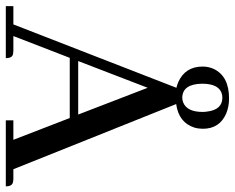

<svg xmlns="http://www.w3.org/2000/svg" viewBox="-92 -698 790 645"><g transform="rotate(90 302.5 -375.0)"><path d="M605.5 0Q605.5 -22.5 589.8 -24.4Q585 -25.4 580.1 -25.4H547.9L329.1 -572.3Q391.6 -581.1 408.2 -633.8Q412.1 -647.5 412.1 -662.1Q412.1 -717.8 361.3 -740.2Q337.9 -750 310.5 -750Q235.4 -750 210.9 -698.2Q203.1 -680.7 203.1 -661.1Q203.1 -602.5 255.9 -579.1Q265.6 -575.2 274.4 -573.2L61.5 -25.4H0V0H174.8Q174.8 -22.5 160.2 -24.4Q155.3 -25.4 150.4 -25.4H100.6L173.8 -214.8H376L449.2 -25.4H383.8V0ZM364.3 -243.2H184.6L274.4 -476.6ZM260.7 -659.2Q260.7 -718.8 297.9 -726.6Q302.7 -727.5 307.6 -727.5Q348.6 -727.5 354.5 -674.8Q355.5 -668 355.5 -661.1Q355.5 -608.4 323.2 -595.7Q315.4 -592.8 307.6 -592.8Q261.7 -593.8 260.7 -659.2Z"/></g></svg>

Font: Abhaya Libre Medium
Style: Regular
Weight: 500
Designer: Pushpananda Ekanayake, Sol Matas, Pathum Egodawatta
Foundry: Mooniak
Version: Version 1.050 ; ttfautohint (v1.6)